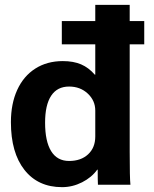

<svg xmlns="http://www.w3.org/2000/svg" viewBox="-20 -762 635 792"><path d="M515 -579V-135Q515 -27 518 0H384Q383 -15 383 -62H381Q358 -30 318.5 -10Q279 10 236 10Q137 10 81 -61Q25 -132 25 -258Q25 -334 51 -391Q77 -448 125.5 -479Q174 -510 239 -510Q283 -510 314.5 -496.5Q346 -483 371 -454H373V-579H235V-675H373V-742H515V-675H575V-579ZM373 -306Q373 -347 342 -376Q311 -405 265 -405Q216 -405 191 -367Q166 -329 166 -256Q166 -179 191 -138.5Q216 -98 265 -98Q314 -98 343.5 -125.5Q373 -153 373 -199Z"/></svg>

Font: Sarabun ExtraBold
Style: Regular
Weight: 800
Version: Version 1.000; ttfautohint (v1.6)